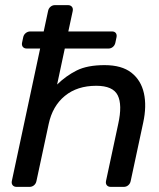

<svg xmlns="http://www.w3.org/2000/svg" viewBox="-20 -730 621 750"><path d="M44.9 0Q34.8 0 29.5 -6.4Q24.2 -12.7 26.2 -22.9L136.8 -540.4H84.8Q74.6 -540.4 69.3 -546.8Q64.1 -553.2 66.2 -563.4L70.6 -584.3Q72.7 -594.5 80.6 -600.9Q88.5 -607.2 98.7 -607.2H150.7L167.8 -687.1Q169.8 -697.3 177.3 -703.6Q184.8 -710 194.9 -710H245.3Q255.5 -710 260.8 -703.6Q266.1 -697.3 264.1 -687.1L246.9 -607.2H417.3Q427.5 -607.2 432.4 -600.9Q437.2 -594.5 435.1 -584.3L430.7 -563.4Q428.6 -553.2 421.1 -546.8Q413.6 -540.4 403.4 -540.4H233.1L203.1 -399.8Q237.7 -433.7 279.5 -454.7Q321.3 -475.6 388.4 -475.6Q455.5 -475.6 493.1 -446.2Q530.7 -416.8 542.1 -366.2Q553.4 -315.6 539.4 -251.1L490.5 -22.9Q488.5 -12.7 481 -6.4Q473.6 0 463.4 0H412.8Q402.6 0 397.3 -6.4Q392.1 -12.7 394.1 -22.9L441.8 -245.7Q458.4 -320.6 439.8 -357.8Q421.3 -394.9 355.9 -394.9Q281.5 -394.9 233.3 -355.3Q185.1 -315.8 170.2 -245.7L122.4 -22.9Q120.4 -12.7 113 -6.4Q105.5 0 95.3 0Z"/></svg>

Font: Rubik Light
Style: Italic
Weight: 300
Italic angle: -12°
Designer: Hubert and Fischer
Foundry: Hubert and Fischer
Version: Version 2.300;gftools[0.9.30]